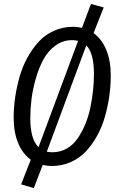

<svg xmlns="http://www.w3.org/2000/svg" viewBox="-20 -836 614 981"><path d="M458 -667Q500 -636.7 522.9 -581.3Q545.9 -525.9 545.9 -450.2Q545.9 -399.4 538.8 -347.7Q531.7 -295.9 517.1 -243.2Q502.4 -190.4 477.8 -145Q453.1 -99.6 420.7 -64.2Q388.2 -28.8 342.5 -8.3Q296.9 12.2 243.2 12.2Q224.1 12.2 198.2 6.8L152.8 125L87.9 106L137.2 -20Q95.2 -50.3 72.5 -105.5Q49.8 -160.6 49.8 -234.9Q49.8 -284.7 57.1 -336.2Q64.5 -387.7 79.1 -440.4Q93.8 -493.2 118.7 -539.1Q143.6 -585 176 -621.1Q208.5 -657.2 254.4 -678.2Q300.3 -699.2 354 -699.2Q373 -699.2 398.9 -693.8L444.8 -815.9L509.8 -797.9ZM348.1 -630.9Q301.3 -630.9 263.4 -603.3Q225.6 -575.7 202.4 -533.2Q179.2 -490.7 163.3 -436Q147.5 -381.3 141.1 -330.8Q134.8 -280.3 134.8 -232.9Q134.8 -124.5 176.8 -84L378.9 -627Q367.2 -630.9 348.1 -630.9ZM248 -58.1Q288.1 -58.1 321.5 -77.4Q355 -96.7 377.4 -129.9Q399.9 -163.1 416.5 -203.4Q433.1 -243.7 442.4 -290Q451.7 -336.4 455.8 -377.7Q460 -418.9 460 -458Q460 -564.9 420.9 -604L219.2 -61Q232.4 -58.1 248 -58.1Z"/></svg>

Font: Fira Sans Compressed Book
Style: Italic
Weight: 350
Width: 3
Italic angle: -8°
Designer: Carrois Corporate & Edenspiekermann AG
Foundry: Carrois Corporate GbR & Edenspiekermann AG
Version: Version 4.203;PS 004.203;hotconv 1.0.88;makeotf.lib2.5.64775